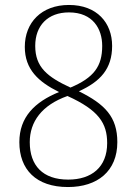

<svg xmlns="http://www.w3.org/2000/svg" viewBox="-20 -744 551 774"><path d="M254 10C373 10 453 -54 453 -171C453 -273 403 -324 298 -376C384 -415 432 -466 432 -559C432 -652 371 -724 258 -724C147 -724 80 -653 80 -555C80 -464 135 -414 218 -373C120 -333 58 -272 58 -171C58 -61 125 10 254 10ZM264 -391C171 -434 122 -473 122 -559C122 -641 173 -694 258 -694C355 -694 392 -627 392 -559C392 -477 359 -431 264 -391ZM255 -20C152 -20 100 -77 100 -171C100 -253 148 -320 252 -357C378 -300 412 -247 412 -167C412 -70 349 -20 255 -20Z"/></svg>

Font: Noto Serif Hebrew SemiCondensed ExtraLight
Style: Regular
Weight: 200
Width: 4
Designer: Monotype Design Team
Foundry: Monotype Imaging Inc.
Version: Version 2.004